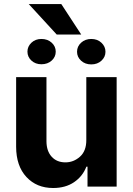

<svg xmlns="http://www.w3.org/2000/svg" viewBox="-20 -930 662 957"><path d="M410.2 -232.2V-545.5H561.4V0H416.2V-99.1H410.5Q392 -51.1 349.3 -22Q306.5 7.1 245 7.1Q162.6 7.1 111.7 -47.8Q60.7 -102.6 60.4 -198.2V-545.5H211.6V-225.1Q212 -176.8 237.6 -148.8Q263.1 -120.7 306.1 -120.7Q346.9 -120.7 378.7 -149.1Q410.5 -177.6 410.2 -232.2ZM285.5 -909.8 384.9 -757.8H262.8L123.2 -909.8ZM364 -671.9Q364 -698.9 384.4 -717.3Q404.8 -735.8 435 -735.8Q465.6 -735.8 485.6 -717Q505.7 -698.2 505.7 -671.9Q505.7 -646 485.6 -627.5Q465.6 -609 435 -609Q404.1 -609 384.1 -627.5Q364 -646 364 -671.9ZM116.8 -672.6Q116.8 -698.2 136.5 -717Q156.2 -735.8 186.4 -735.8Q217.3 -735.8 237.6 -717.3Q257.8 -698.9 257.8 -672.6Q257.8 -646.3 237.6 -628Q217.3 -609.7 186.4 -609.7Q156.6 -609.7 136.7 -628Q116.8 -646.3 116.8 -672.6Z"/></svg>

Font: Inter UI
Style: Bold
Weight: 700
Designer: Rasmus Andersson
Foundry: rsms
Version: 3.2;8d6f07862